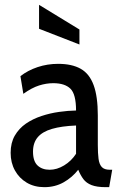

<svg xmlns="http://www.w3.org/2000/svg" viewBox="-20 -764 497 794"><path d="M163.5 10Q122 10 90.8 -8.5Q59.5 -27 41.8 -59Q24 -91 24 -132Q24 -173.5 41.2 -203.2Q58.5 -233 87.2 -252.8Q116 -272.5 151.5 -284.2Q187 -296 224.2 -301.2Q261.5 -306.5 294.5 -307Q294.5 -374.5 271.2 -397.2Q248 -420 200 -420Q171.5 -420 141.5 -410.5Q111.5 -401 76.5 -376L64.5 -449Q95 -473 135.5 -486.5Q176 -500 220.5 -500Q277.5 -500 313.8 -479.5Q350 -459 367.2 -412Q384.5 -365 384.5 -286.5V-165Q384.5 -130 387.5 -107.2Q390.5 -84.5 401 -73.2Q411.5 -62 434 -62H444L431.5 10H418Q380.5 10 358.8 1.5Q337 -7 325 -23Q313 -39 303.5 -62Q278.5 -30 243 -10Q207.5 10 163.5 10ZM185.5 -62Q215.5 -62 245.2 -80Q275 -98 294.5 -128V-245Q234.5 -242.5 195 -231Q155.5 -219.5 136 -196.5Q116.5 -173.5 116.5 -137Q116.5 -97.5 135.2 -79.8Q154 -62 185.5 -62ZM308.5 -580 141.5 -645V-744L308.5 -642Z"/></svg>

Font: Cabin
Style: Regular
Weight: 400
Width: 4
Designer: Pablo Impallari
Foundry: Pablo Impallari. http://www.impallari.com Igino Marini. http://www.ikern.com
Version: Version 3.001